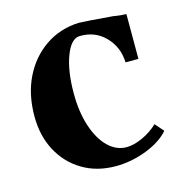

<svg xmlns="http://www.w3.org/2000/svg" viewBox="-85 -597 660 691"><g transform="rotate(-15 245.0 -251.5)"><path d="M264 15Q194 15 140.5 -17Q87 -49 57 -105Q27 -161 27 -234Q27 -315 57.5 -377.5Q88 -440 142.5 -477.5Q197 -515 268 -518Q276 -518 311 -515.5Q346 -513 394 -509Q411 -506 424 -505Q437 -504 442 -504V-337H394Q392 -395 353.5 -434Q315 -473 257 -471Q226 -469 205.5 -414.5Q185 -360 185 -277Q185 -208 202.5 -154.5Q220 -101 250.5 -71Q281 -41 320 -41Q346 -41 379 -56Q412 -71 437 -95L465 -63Q436 -29 379.5 -7Q323 15 264 15Z"/></g></svg>

Font: Wittgenstein Extrabold
Style: Regular
Weight: 800
Designer: Jörg Drees
Foundry: Jörg Drees
Version: Version 1.303; ttfautohint (v1.8.4.7-5d5b)